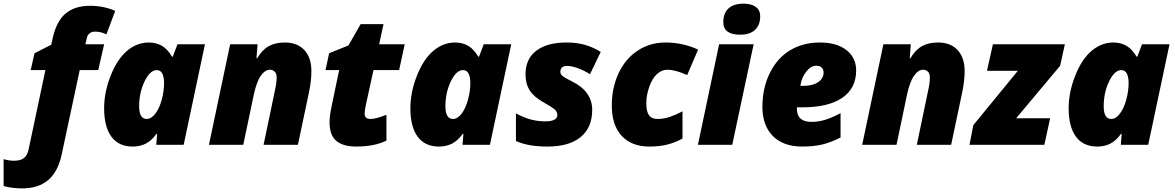

<svg xmlns="http://www.w3.org/2000/svg" viewBox="-122 -797 6469 1057"><path d="M-1 240.2Q-54.7 240.2 -102.1 227.1V79.1Q-71.3 87.9 -44.9 87.9Q-8.8 87.9 9.8 73.2Q28.3 58.6 35.2 26.9L127.9 -411.1H46.9L67.9 -503.9L160.2 -550.8L168 -586.9Q189 -680.7 239.5 -722.9Q290 -765.1 374 -765.1Q413.1 -765.1 449.7 -757.3Q486.3 -749.5 512.2 -736.8L463.9 -607.9Q432.6 -623 400.9 -623Q383.8 -623 371.8 -614Q359.9 -605 356 -587.9L348.1 -553.2H451.2L418.9 -411.1H316.9L216.8 57.1Q195.8 150.9 141.8 195.6Q87.9 240.2 -1 240.2Z M686 -142.1Q710.4 -142.1 732.7 -170.7Q754.9 -199.2 768.1 -247.1Q781.2 -294.9 781.2 -340.8Q781.2 -372.6 771.5 -391.8Q761.7 -411.1 741.2 -411.1Q704.1 -411.1 674.1 -349.4Q644 -287.6 644 -211.9Q644 -142.1 686 -142.1ZM889.2 0H738.3L743.2 -60.1H739.3Q711.9 -22 680.2 -6.1Q648.4 9.8 608.4 9.8Q531.2 9.8 491.2 -44.7Q451.2 -99.1 451.2 -201.2Q451.2 -288.6 486.8 -379.4Q522.5 -470.2 576.9 -516.6Q631.3 -563 697.3 -563Q738.3 -563 769.5 -544.7Q800.8 -526.4 825.2 -484.9H829.1L855 -553.2H1006.3Z M1400.9 -371.1Q1400.9 -392.1 1390.1 -402.6Q1379.4 -413.1 1364.3 -413.1Q1336.4 -413.1 1312.7 -378.4Q1289.1 -343.8 1273.9 -270L1217.3 0H1028.3L1145 -553.2H1295.9L1290 -476.1H1293.9Q1320.8 -522.5 1357.2 -542.7Q1393.6 -563 1446.3 -563Q1515.1 -563 1553.7 -521.2Q1592.3 -479.5 1592.3 -405.8Q1592.3 -354 1580.1 -293.9L1518.1 0H1329.1L1392.1 -301.8Q1400.9 -339.8 1400.9 -371.1Z M1916 -142.1Q1948.2 -142.1 2005.4 -165V-22.9Q1939 9.8 1839.4 9.8Q1767.1 9.8 1729.7 -21.2Q1692.4 -52.2 1692.4 -123Q1692.4 -160.2 1704.1 -214.8L1745.1 -411.1H1669.9L1689.9 -503.9L1796.4 -546.9L1863.3 -664.1H1989.3L1965.3 -553.2H2106L2075.2 -411.1H1934.1L1893.1 -224.1Q1885.3 -186.5 1885.3 -172.9Q1885.3 -142.1 1916 -142.1Z M2372.1 -142.1Q2396.5 -142.1 2418.7 -170.7Q2440.9 -199.2 2454.1 -247.1Q2467.3 -294.9 2467.3 -340.8Q2467.3 -372.6 2457.5 -391.8Q2447.8 -411.1 2427.2 -411.1Q2390.1 -411.1 2360.1 -349.4Q2330.1 -287.6 2330.1 -211.9Q2330.1 -142.1 2372.1 -142.1ZM2575.2 0H2424.3L2429.2 -60.1H2425.3Q2397.9 -22 2366.2 -6.1Q2334.5 9.8 2294.4 9.8Q2217.3 9.8 2177.2 -44.7Q2137.2 -99.1 2137.2 -201.2Q2137.2 -288.6 2172.9 -379.4Q2208.5 -470.2 2262.9 -516.6Q2317.4 -563 2383.3 -563Q2424.3 -563 2455.6 -544.7Q2486.8 -526.4 2511.2 -484.9H2515.1L2541 -553.2H2692.4Z M3138.2 -191.9Q3138.2 -94.7 3074.7 -42.5Q3011.2 9.8 2892.1 9.8Q2783.7 9.8 2718.3 -21V-172.9Q2763.2 -148.4 2801.8 -138.7Q2840.3 -128.9 2879.9 -128.9Q2913.1 -128.9 2929.7 -137.9Q2946.3 -147 2946.3 -163.1Q2946.3 -180.2 2933.6 -192.6Q2920.9 -205.1 2870.1 -233.9Q2818.4 -262.2 2794.7 -298.8Q2771 -335.4 2771 -388.2Q2771 -472.2 2830.1 -517.6Q2889.2 -563 2998 -563Q3052.7 -563 3097.7 -550.3Q3142.6 -537.6 3185.1 -511.2L3126 -388.2Q3093.8 -409.2 3059.3 -421.6Q3024.9 -434.1 3000 -434.1Q2962.9 -434.1 2962.9 -400.9Q2962.9 -386.7 2978.3 -376Q2993.7 -365.2 3028.3 -348.1Q3138.2 -293.5 3138.2 -191.9Z M3452.1 9.8Q3355 9.8 3300.5 -49.1Q3246.1 -107.9 3246.1 -215.8Q3246.1 -314 3283.4 -393.8Q3320.8 -473.6 3388.4 -518.3Q3456.1 -563 3542 -563Q3637.2 -563 3721.2 -523.9L3661.1 -383.8Q3596.2 -413.1 3551.3 -413.1Q3521 -413.1 3495.1 -389.6Q3469.2 -366.2 3452.6 -319.6Q3436 -272.9 3436 -228Q3436 -183.6 3450.7 -162.8Q3465.3 -142.1 3497.1 -142.1Q3532.2 -142.1 3565.2 -153.3Q3598.1 -164.6 3635.3 -184.1V-34.2Q3596.2 -12.7 3553 -1.5Q3509.8 9.8 3452.1 9.8Z M3909.2 0H3720.2L3836.9 -553.2H4026.9ZM3859.9 -674.8Q3859.9 -725.1 3888.9 -751Q3918 -776.9 3970.2 -776.9Q4014.6 -776.9 4038.8 -759Q4063 -741.2 4063 -708Q4063 -659.2 4034.7 -632.6Q4006.3 -606 3953.1 -606Q3859.9 -606 3859.9 -674.8Z M4293.9 9.8Q4190.4 9.8 4132.8 -48.1Q4075.2 -106 4075.2 -209Q4075.2 -312 4116 -394.8Q4156.7 -477.5 4227.8 -520.3Q4298.8 -563 4392.1 -563Q4484.9 -563 4538.1 -521Q4591.3 -479 4591.3 -409.2Q4591.3 -311 4514.9 -258.5Q4438.5 -206.1 4293.9 -206.1H4265.1V-198.2Q4265.1 -126 4345.2 -126Q4383.8 -126 4420.9 -137.5Q4458 -148.9 4505.4 -173.8V-40Q4450.7 -12.2 4403.3 -1.2Q4356 9.8 4293.9 9.8ZM4371.1 -435.1Q4341.3 -435.1 4315.4 -401.1Q4289.6 -367.2 4284.2 -324.2H4298.3Q4351.6 -324.2 4381.8 -344.5Q4412.1 -364.7 4412.1 -397.9Q4412.1 -413.6 4402.3 -424.3Q4392.6 -435.1 4371.1 -435.1Z M4997.1 -371.1Q4997.1 -392.1 4986.3 -402.6Q4975.6 -413.1 4960.4 -413.1Q4932.6 -413.1 4908.9 -378.4Q4885.3 -343.8 4870.1 -270L4813.5 0H4624.5L4741.2 -553.2H4892.1L4886.2 -476.1H4890.1Q4917 -522.5 4953.4 -542.7Q4989.7 -563 5042.5 -563Q5111.3 -563 5149.9 -521.2Q5188.5 -479.5 5188.5 -405.8Q5188.5 -354 5176.3 -293.9L5114.3 0H4925.3L4988.3 -301.8Q4997.1 -339.8 4997.1 -371.1Z M5627.4 0H5215.3L5236.3 -107.9L5481.4 -407.2H5311.5L5344.2 -553.2H5740.2L5714.4 -435.1L5472.2 -146H5659.2Z M5996.1 -142.1Q6020.5 -142.1 6042.7 -170.7Q6064.9 -199.2 6078.1 -247.1Q6091.3 -294.9 6091.3 -340.8Q6091.3 -372.6 6081.5 -391.8Q6071.8 -411.1 6051.3 -411.1Q6014.2 -411.1 5984.1 -349.4Q5954.1 -287.6 5954.1 -211.9Q5954.1 -142.1 5996.1 -142.1ZM6199.2 0H6048.3L6053.2 -60.1H6049.3Q6022 -22 5990.2 -6.1Q5958.5 9.8 5918.5 9.8Q5841.3 9.8 5801.3 -44.7Q5761.2 -99.1 5761.2 -201.2Q5761.2 -288.6 5796.9 -379.4Q5832.5 -470.2 5887 -516.6Q5941.4 -563 6007.3 -563Q6048.3 -563 6079.6 -544.7Q6110.8 -526.4 6135.3 -484.9H6139.2L6165 -553.2H6316.4Z"/></svg>

Font: Open Sans Extrabold
Style: Italic
Weight: 800
Italic angle: -12°
Foundry: Ascender Corporation
Version: Version 1.10